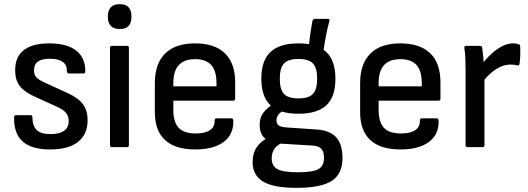

<svg xmlns="http://www.w3.org/2000/svg" viewBox="-20 -709 2542 925"><path d="M221 11Q132 11 89 -27.5Q46 -66 48 -145Q48 -154 58 -154H127Q136 -154 136 -146Q136 -103 156.5 -83Q177 -63 222 -63Q267 -63 289 -79Q311 -95 311 -126Q311 -149 298 -165Q285 -181 254 -195L146 -244Q97 -266 75 -295Q53 -324 53 -370Q53 -435 94.5 -467.5Q136 -500 218 -500Q304 -500 348 -464.5Q392 -429 391 -364Q391 -355 381 -355H312Q302 -355 302 -369Q303 -396 282 -411Q261 -426 221 -426Q182 -426 163 -412.5Q144 -399 144 -371Q144 -348 155.5 -336Q167 -324 200 -309L307 -260Q357 -237 379.5 -207Q402 -177 402 -130Q402 -62 356 -25.5Q310 11 221 11Z M520 0Q510 0 510 -10V-479Q510 -488 520 -488H592Q601 -488 601 -479V-10Q601 0 592 0ZM557 -569Q528 -569 514 -584Q500 -599 500 -623V-634Q500 -659 514 -674Q528 -689 557 -689Q586 -689 599.5 -674Q613 -659 613 -634V-623Q613 -599 599.5 -584Q586 -569 557 -569Z M920 11Q825 11 775.5 -34Q726 -79 726 -169V-308Q726 -402 775.5 -451Q825 -500 919 -500Q1015 -500 1064 -452Q1113 -404 1113 -312V-234Q1113 -224 1103 -224H815V-182Q815 -121 840.5 -93.5Q866 -66 923 -66Q968 -66 991.5 -82Q1015 -98 1014 -128Q1014 -139 1024 -139H1094Q1102 -139 1104 -130Q1107 -63 1058.5 -26Q1010 11 920 11ZM815 -293H1023V-308Q1023 -368 997.5 -396Q972 -424 920 -424Q867 -424 841 -395Q815 -366 815 -308Z M1409 196Q1297 196 1247 165.5Q1197 135 1197 72Q1197 30 1217 0Q1237 -30 1277 -49L1348 -24Q1318 -14 1303.5 6Q1289 26 1289 54Q1289 91 1317 106Q1345 121 1414 121Q1486 121 1513.5 106Q1541 91 1541 51Q1541 21 1527 7Q1513 -7 1481 -8L1316 -18Q1280 -21 1255.5 -43Q1231 -65 1231 -108Q1231 -141 1247 -163.5Q1263 -186 1298 -210L1354 -180Q1333 -171 1322.5 -158Q1312 -145 1312 -129Q1312 -113 1322.5 -105Q1333 -97 1360 -95L1508 -85Q1571 -80 1600.5 -46.5Q1630 -13 1630 53Q1630 129 1578 162.5Q1526 196 1409 196ZM1418 -161Q1326 -161 1282.5 -202.5Q1239 -244 1239 -330Q1239 -417 1283 -458.5Q1327 -500 1419 -500Q1509 -500 1552.5 -458Q1596 -416 1596 -330Q1596 -243 1552.5 -202Q1509 -161 1418 -161ZM1418 -235Q1467 -235 1487.5 -256.5Q1508 -278 1508 -330Q1508 -382 1487.5 -403.5Q1467 -425 1418 -425Q1369 -425 1348.5 -403.5Q1328 -382 1328 -330Q1328 -278 1348 -256.5Q1368 -235 1418 -235ZM1536 -449 1467 -477Q1471 -520 1476 -552.5Q1481 -585 1485 -607Q1488 -618 1496 -618H1559Q1570 -618 1567 -608Q1558 -576 1551 -540Q1544 -504 1536 -449Z M1909 11Q1814 11 1764.5 -34Q1715 -79 1715 -169V-308Q1715 -402 1764.5 -451Q1814 -500 1908 -500Q2004 -500 2053 -452Q2102 -404 2102 -312V-234Q2102 -224 2092 -224H1804V-182Q1804 -121 1829.5 -93.5Q1855 -66 1912 -66Q1957 -66 1980.5 -82Q2004 -98 2003 -128Q2003 -139 2013 -139H2083Q2091 -139 2093 -130Q2096 -63 2047.5 -26Q1999 11 1909 11ZM1804 -293H2012V-308Q2012 -368 1986.5 -396Q1961 -424 1909 -424Q1856 -424 1830 -395Q1804 -366 1804 -308Z M2233 0Q2223 0 2223 -10V-369Q2223 -398 2222 -425.5Q2221 -453 2217 -478Q2216 -488 2227 -488H2292Q2301 -488 2303 -480Q2306 -460 2308 -436Q2310 -412 2310 -393L2314 -348V-10Q2314 0 2305 0ZM2304 -312 2300 -397Q2320 -424 2345.5 -448Q2371 -472 2398.5 -486Q2426 -500 2451 -500Q2468 -500 2477 -497Q2486 -494 2486 -486Q2487 -466 2486.5 -444Q2486 -422 2483 -403Q2483 -392 2472 -394Q2465 -396 2456.5 -397Q2448 -398 2439 -398Q2415 -398 2391 -387Q2367 -376 2345 -357Q2323 -338 2304 -312Z"/></svg>

Font: Sofia Sans Semi Condensed Medium
Style: Regular
Weight: 500
Designer: Botio Nikoltchev, Ani Petrova
Foundry: lettersoup
Version: Version 4.100